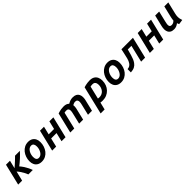

<svg xmlns="http://www.w3.org/2000/svg" viewBox="518 -2395 4438 4438"><g transform="rotate(-45 2737.0 -176.0)"><path d="M16.8 0 142.5 -524H272.8L225.2 -327.5Q254.2 -351.5 284.6 -378.5Q315 -405.5 343.2 -431.9Q371.5 -458.2 396.2 -482.1Q421 -506 438.5 -524H596.2Q570.5 -494.8 540.1 -463.6Q509.8 -432.5 475.8 -401Q441.8 -369.5 405.8 -339Q369.8 -308.5 331.8 -279.5Q363.8 -245.5 395.8 -197.1Q427.8 -148.8 454.1 -96.9Q480.5 -45 495 0H350.2Q334.5 -41 310.8 -85Q287 -129 259.6 -169.4Q232.2 -209.8 204.5 -239L146.2 0Z M782.2 13.5Q717.5 13.5 672.9 -12.6Q628.2 -38.8 605 -85.5Q581.8 -132.2 581.8 -194Q581.8 -261.5 602.8 -323Q623.8 -384.5 662.6 -432.6Q701.5 -480.8 755.5 -509Q809.5 -537.2 875.5 -537.2Q940.5 -537.2 985 -511.1Q1029.5 -485 1052.8 -438.8Q1076 -392.5 1076 -330Q1076 -262.5 1055.5 -200.9Q1035 -139.2 996.9 -91.1Q958.8 -43 904.4 -14.8Q850 13.5 782.2 13.5ZM794 -97.5Q820.5 -97.5 844 -109.5Q867.5 -121.5 886.1 -143.1Q904.8 -164.8 918.2 -192.6Q931.8 -220.5 939 -252.4Q946.2 -284.2 946.2 -317.2Q946.2 -369.2 926.5 -397.8Q906.8 -426.2 863.8 -426.2Q837.2 -426.2 813.9 -414.2Q790.5 -402.2 771.8 -380.6Q753 -359 739.5 -331.1Q726 -303.2 718.9 -271.4Q711.8 -239.5 711.8 -206.5Q711.8 -154.5 731.5 -126Q751.2 -97.5 794 -97.5Z M1128.2 0 1254.5 -524H1384.8L1336.5 -322.5H1512.5L1561 -524H1691.2L1565 0H1434.5L1486 -215.2H1310L1258.5 0Z M1720.2 0 1840.8 -501.2Q1863 -508.2 1890.4 -516.2Q1917.8 -524.2 1953.5 -529.9Q1989.2 -535.5 2036.2 -535.5Q2082 -535.5 2114.8 -523.6Q2147.5 -511.8 2172.5 -486.5Q2212.5 -509.5 2249.6 -522.5Q2286.8 -535.5 2333 -535.5Q2392 -535.5 2430.5 -515.4Q2469 -495.2 2488.2 -456.8Q2507.5 -418.2 2507.5 -363Q2507.5 -343.2 2504.8 -321.5Q2502 -299.8 2496.5 -278L2429.8 0H2299.5L2363 -267.2Q2367 -285.8 2371.4 -306.9Q2375.8 -328 2375.8 -348Q2375.8 -383.8 2358.9 -404.4Q2342 -425 2302.5 -425Q2281.5 -425 2259.4 -417.5Q2237.2 -410 2215 -397Q2217.2 -388 2217.6 -379.5Q2218 -371 2218 -363Q2218 -343.2 2215.1 -321.5Q2212.2 -299.8 2206.8 -278L2140.2 0H2009.8L2073.2 -267.2Q2077.5 -285.8 2081.8 -306.9Q2086 -328 2086 -348Q2086 -383.8 2069.2 -404.4Q2052.5 -425 2013 -425Q1995.5 -425 1981.1 -422.9Q1966.8 -420.8 1950.2 -417.2L1850.5 0Z M2527.8 185 2693.2 -504.5Q2720.5 -513 2751.2 -520.1Q2782 -527.2 2816.6 -531.6Q2851.2 -536 2888.2 -536Q2960.2 -536 3005.8 -508.4Q3051.2 -480.8 3073.1 -433.2Q3095 -385.8 3095 -325Q3095 -253.2 3071.9 -192.4Q3048.8 -131.5 3005.5 -85.9Q2962.2 -40.2 2903.1 -15.2Q2844 9.8 2771.2 9.8Q2753.8 9.8 2736.5 8Q2719.2 6.2 2702.2 3L2657.5 185ZM2773.5 -98.5Q2817.8 -98.5 2853.2 -115.1Q2888.8 -131.8 2913.5 -161.2Q2938.2 -190.8 2951.8 -229.8Q2965.2 -268.8 2965.2 -314.2Q2965.2 -364.2 2943.2 -395.2Q2921.2 -426.2 2870 -426.2Q2852.5 -426.2 2835.5 -424.2Q2818.5 -422.2 2802 -418.2L2726.8 -103.5Q2738 -101 2749.8 -99.8Q2761.5 -98.5 2773.5 -98.5Z M3374.2 13.5Q3309.5 13.5 3264.9 -12.6Q3220.2 -38.8 3197 -85.5Q3173.8 -132.2 3173.8 -194Q3173.8 -261.5 3194.8 -323Q3215.8 -384.5 3254.6 -432.6Q3293.5 -480.8 3347.5 -509Q3401.5 -537.2 3467.5 -537.2Q3532.5 -537.2 3577 -511.1Q3621.5 -485 3644.8 -438.8Q3668 -392.5 3668 -330Q3668 -262.5 3647.5 -200.9Q3627 -139.2 3588.9 -91.1Q3550.8 -43 3496.4 -14.8Q3442 13.5 3374.2 13.5ZM3386 -97.5Q3412.5 -97.5 3436 -109.5Q3459.5 -121.5 3478.1 -143.1Q3496.8 -164.8 3510.2 -192.6Q3523.8 -220.5 3531 -252.4Q3538.2 -284.2 3538.2 -317.2Q3538.2 -369.2 3518.5 -397.8Q3498.8 -426.2 3455.8 -426.2Q3429.2 -426.2 3405.9 -414.2Q3382.5 -402.2 3363.8 -380.6Q3345 -359 3331.5 -331.1Q3318 -303.2 3310.9 -271.4Q3303.8 -239.5 3303.8 -206.5Q3303.8 -154.5 3323.5 -126Q3343.2 -97.5 3386 -97.5Z M3692.5 9V-99.5Q3735 -101.5 3764.6 -119.8Q3794.2 -138 3814.2 -168.5Q3845.2 -214.2 3861.8 -281.4Q3878.2 -348.5 3894.5 -422.5L3916.2 -524H4292.8L4166.5 0H4036L4136 -416.8H4017L4010.5 -392.2Q3994 -328.5 3978.1 -273Q3962.2 -217.5 3943.5 -172.1Q3924.8 -126.8 3899.2 -92.2Q3866 -45 3817.4 -20.2Q3768.8 4.5 3692.5 9Z M4321.2 0 4447.5 -524H4577.8L4529.5 -322.5H4705.5L4754 -524H4884.2L4758 0H4627.5L4679 -215.2H4503L4451.5 0Z M5105.5 12Q5046.5 12 5010.2 -9.4Q4974 -30.8 4957.4 -67.6Q4940.8 -104.5 4940.4 -150.8Q4940 -197 4952.2 -246L5019 -524H5149.5L5085 -254Q5078.8 -227 5074.1 -199.6Q5069.5 -172.2 5072.4 -148.9Q5075.2 -125.5 5089.8 -111.6Q5104.2 -97.8 5136 -97.8Q5164.5 -97.8 5187.8 -108.6Q5211 -119.5 5235.2 -143.8Q5236.8 -161 5239.1 -179.5Q5241.5 -198 5245.5 -217Q5249.5 -236 5252.8 -251.8L5318.2 -524H5448.5L5375.8 -220.2Q5367 -183.2 5365.8 -146.1Q5364.5 -109 5371 -74.5Q5377.5 -40 5389.5 -8.8L5271.2 8.2Q5265.2 -3.8 5260.4 -16.1Q5255.5 -28.5 5251 -43Q5221.5 -18.2 5185.5 -3.1Q5149.5 12 5105.5 12Z"/></g></svg>

Font: Ubuntu Sans
Style: Italic
Weight: 400
Italic angle: -13.5°
Designer: Dalton Maag Ltd
Foundry: Dalton Maag Ltd
Version: Version 1.006